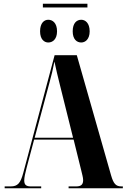

<svg xmlns="http://www.w3.org/2000/svg" viewBox="-20 -1010 679 1030"><path d="M210 -970H449V-990H210ZM239 -782C262 -782 286 -799 286 -842C286 -887 262 -904 239 -904C217 -904 195 -887 195 -842C195 -799 217 -782 239 -782ZM416 -782C437 -782 461 -799 461 -842C461 -887 437 -904 416 -904C392 -904 370 -887 370 -842C370 -799 392 -782 416 -782ZM5 0H201V-10H145C120 -10 110 -19 110 -42C110 -57 115 -81 123 -111L163 -261H375L416 -95C420 -77 426 -58 426 -44C426 -23 418 -10 389 -10H348V0H639V-10H631C602 -10 589 -24 576 -69L392 -714H273L105 -83C90 -27 75 -10 37 -10H5ZM166 -271 246 -569C256 -605 264 -638 272 -680C281 -636 290 -601 300 -560L372 -271Z"/></svg>

Font: Noto Serif Display ExtraCondensed ExtraBold
Style: Regular
Weight: 800
Width: 2
Designer: Monotype Design Team
Foundry: Monotype Imaging Inc.
Version: Version 2.009